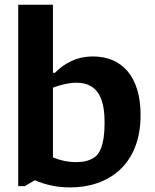

<svg xmlns="http://www.w3.org/2000/svg" viewBox="-20 -785 660 816"><path d="M577.5 -296.5C577.5 -459 498.5 -545 375.5 -545C306 -545 254.5 -517 213.5 -475.5H205V-765H57.5V6H85.5L128 -19C175.5 1.5 225 11.5 278.5 11.5C439.5 11.5 577.5 -83 577.5 -296.5ZM205 -116V-412.5C240.5 -425.5 274 -433.5 305 -433.5C407 -433.5 424.5 -347 424.5 -263C424.5 -163 401 -128.5 379 -114.5C356.5 -101 333.5 -96 303.5 -96C268.5 -96 236.5 -103 205 -116Z"/></svg>

Font: Monaspace Argon
Style: Bold
Weight: 700
Designer: Riley Cran & the Lettermatic Team
Foundry: Lettermatic
Version: Version 1.000 (Monaspace Argon)